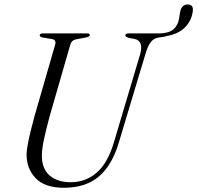

<svg xmlns="http://www.w3.org/2000/svg" viewBox="-20 -854 909 885"><path d="M505 -198 626 -604Q643.5 -666 598.5 -675L573 -679.5Q557.5 -684.5 557.5 -691Q558 -700 573 -700H719Q760 -701.5 780.2 -719.5Q800.5 -737.5 805.5 -769L810 -798Q816.5 -833.5 846 -833.5Q874.5 -833 868 -797.5Q861 -755.5 830.5 -726Q800 -696.5 748.5 -688Q745.5 -686.5 740 -685.5L709 -680.5Q688.5 -677 675 -660Q661.5 -643 650 -604L528 -198Q496.5 -91.5 435.2 -40Q374 11.5 274.5 11.5Q187 11.5 144.5 -32.5Q102 -76.5 102.5 -144Q103 -161.5 108.5 -191Q114 -220.5 122.5 -254.8Q131 -289 139.5 -320L234 -647.5Q241 -670 219.5 -674L176.5 -681Q163 -684 163 -691.5Q163 -700 178.5 -700H382Q394 -700 394 -693Q394 -685 377 -681.5L330 -672.5Q320 -670.5 313.5 -664.8Q307 -659 303 -644.5L209 -318.5Q191.5 -253.5 182.5 -211Q173.5 -168.5 173 -140Q172 -77.5 208 -45.8Q244 -14 306 -14Q374 -14 425.2 -57.8Q476.5 -101.5 505 -198Z"/></svg>

Font: Fraunces 72pt Light
Style: Italic
Weight: 300
Italic angle: -16°
Version: Version 1.000;[b76b70a41]